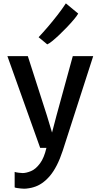

<svg xmlns="http://www.w3.org/2000/svg" viewBox="-20 -898 591 1166"><path d="M69 240V146Q77.5 149 93.8 151Q110 153 118 153Q139 153 168 141.2Q197 129.5 223.5 93.5Q247.5 61.5 262 0H224L25 -557H149L265 -196L296 -93L323 -196L422 -557H546L361 17Q328 117.5 282.5 170.8Q237 224 183 239Q172.5 242.5 155.5 245.2Q138.5 248 127 248Q119.5 248 107 246.8Q94.5 245.5 83.2 243.8Q72 242 69 240ZM267 -628.5 214.5 -672Q242.5 -702 271.8 -736.2Q301 -770.5 329 -806.5Q357 -842.5 380 -877.5L455 -815.5Q447.5 -802 429.5 -780.5Q411.5 -759 388.5 -734.8Q365.5 -710.5 341.5 -687.8Q317.5 -665 297.8 -649Q278 -633 267 -628.5Z"/></svg>

Font: Koeln Type Sans
Style: Regular
Weight: 400
Designer: Eben Sorkin
Foundry: Eben Sorkin
Version: Version 2.001